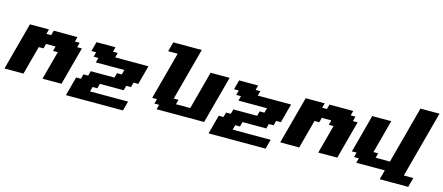

<svg xmlns="http://www.w3.org/2000/svg" viewBox="-60 -1594 5620 2438"><g transform="rotate(15 2750.0 -375.0)"><path d="M500 0H750Q772 -83 816.7 -250Q861.3 -417 883.8 -500H821.3L838.4 -562.5H775.9L792.5 -625H480L463.4 -562.5H400.9L417.5 -625H167.5Q139.6 -520.5 83.7 -312.3Q27.8 -104 0 0H250Q266.6 -62.5 300 -187.5Q333.5 -312.5 350.6 -375H413.1L429.7 -437.5H554.7L538.1 -375H600.6Q584 -312.5 550.3 -187.5Q516.6 -62.5 500 0Z M841.3 125H1591.3Q1596.7 104 1607.9 62.5Q1619.1 21 1625 0H1125L1141.6 -62.5H1204.1L1221.2 -125H1533.7L1550.3 -187.5H1612.8L1629.4 -250H1691.9Q1703.1 -292 1725.3 -375.2Q1747.6 -458.5 1758.8 -500H1321.3L1338.4 -562.5H1275.9L1292.5 -625H1042.5Q1036.6 -604 1025.4 -562.3Q1014.2 -520.5 1008.8 -500H1071.3L1054.7 -437.5H1117.2L1100.6 -375H1475.6L1458.5 -312.5H1396L1379.4 -250H1066.9L1050.3 -187.5H987.8L971.2 -125H908.7Q897.5 -83.5 875 0Q852.5 83.5 841.3 125Z M2000 0H2625Q2652.8 -104 2708.7 -312.3Q2764.6 -520.5 2792.5 -625H2542.5Q2520.5 -542 2475.8 -375.2Q2431.2 -208.5 2408.7 -125H2221.2L2237.8 -187.5H2175.3L2359.4 -875H1984.4Q1979 -854 1967.8 -812.5Q1956.5 -771 1951.2 -750H2076.2Q2048.3 -646 1992.4 -437.5Q1936.5 -229 1908.7 -125H1971.2L1954.1 -62.5H2016.6Z M2716.3 125H3466.3Q3471.7 104 3482.9 62.5Q3494.1 21 3500 0H3000L3016.6 -62.5H3079.1L3096.2 -125H3408.7L3425.3 -187.5H3487.8L3504.4 -250H3566.9Q3578.1 -292 3600.3 -375.2Q3622.6 -458.5 3633.8 -500H3196.3L3213.4 -562.5H3150.9L3167.5 -625H2917.5Q2911.6 -604 2900.4 -562.3Q2889.2 -520.5 2883.8 -500H2946.3L2929.7 -437.5H2992.2L2975.6 -375H3350.6L3333.5 -312.5H3271L3254.4 -250H2941.9L2925.3 -187.5H2862.8L2846.2 -125H2783.7Q2772.5 -83.5 2750 0Q2727.5 83.5 2716.3 125Z M4125 0H4375Q4397 -83 4441.7 -250Q4486.3 -417 4508.8 -500H4446.3L4463.4 -562.5H4400.9L4417.5 -625H4105L4088.4 -562.5H4025.9L4042.5 -625H3792.5Q3764.6 -520.5 3708.7 -312.3Q3652.8 -104 3625 0H3875Q3891.6 -62.5 3925 -187.5Q3958.5 -312.5 3975.6 -375H4038.1L4054.7 -437.5H4179.7L4163.1 -375H4225.6Q4209 -312.5 4175.3 -187.5Q4141.6 -62.5 4125 0Z M4966.3 125H5341.3Q5346.7 104 5357.9 62.5Q5369.1 21 5375 0H5250Q5289.1 -146 5367.2 -437.5Q5445.3 -729 5484.4 -875H5234.4L5033.7 -125H4846.2L4862.8 -187.5H4800.3L4917.5 -625H4667.5Q4645.5 -542 4600.8 -375Q4556.2 -208 4533.7 -125H4596.2L4579.1 -62.5H4641.6L4625 0H5000Q4994.1 21 4983.2 62.5Q4972.2 104 4966.3 125Z"/></g></svg>

Font: Faithful 32x
Style: BoldOblique
Weight: 400
Foundry: Faithful Resource Pack
Version: Version 1.0; January 27, 2023